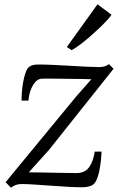

<svg xmlns="http://www.w3.org/2000/svg" viewBox="-20 -862 554 893"><path d="M405 -493.5Q393 -494 367 -494.5Q341 -495 309 -495.2Q277 -495.5 247 -496Q217 -496.5 196.2 -496.5Q175.5 -496.5 172.5 -496Q155 -494 142.2 -478.5Q129.5 -463 121.8 -440.5Q114 -418 112.5 -394H80.5Q80 -410 81.8 -433.5Q83.5 -457 88 -481.5Q92.5 -506 99.5 -525.5Q106.5 -545 117 -552Q122.5 -556.5 132.5 -559.2Q142.5 -562 161.5 -562Q188 -562 226 -560.2Q264 -558.5 305 -556Q346 -553.5 382 -551.8Q418 -550 440 -550Q451.5 -550 463.2 -552.5Q475 -555 486.5 -564L508 -542L208 -165L114 -60.5Q134.5 -60.5 168.5 -59.8Q202.5 -59 238 -58.5Q273.5 -58 300.8 -57.5Q328 -57 335 -57Q374.5 -57 394.2 -84Q414 -111 420.5 -157H452.5Q451.5 -135 448.8 -110.8Q446 -86.5 441.2 -64Q436.5 -41.5 428.8 -24.8Q421 -8 409.5 -1Q403 2.5 390.8 5.8Q378.5 9 360.5 9Q333.5 9 294.8 6.8Q256 4.5 214.5 1.5Q173 -1.5 137.2 -3.8Q101.5 -6 79.5 -6Q66 -6 54.2 -2Q42.5 2 31 11L6 -14.5L332.5 -411ZM291 -643.5 433.5 -842 498.5 -793.5Q493 -784 477.8 -767.5Q462.5 -751 441.5 -731Q420.5 -711 397.5 -691Q374.5 -671 352.5 -654.5Q330.5 -638 313 -628.5Z"/></svg>

Font: Merriweather 20pt Light
Style: Italic
Weight: 300
Italic angle: -7.8°
Version: Version 2.101